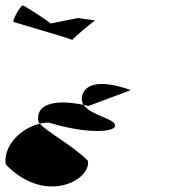

<svg xmlns="http://www.w3.org/2000/svg" viewBox="-29 -826 641 703"><path d="M-8 -224C137 -74 304 -166 293 -237C241 -291 143 -343 117 -373C46 -357 -18 -291 -8 -224ZM20 -746C20 -745 224 -686 236 -680C238 -686 312 -748 320 -751L257 -760L156 -740C152 -746 61 -806 54 -806C46 -806 17 -754 20 -746ZM111 -384C111 -381 113 -377 117 -373C128 -376 139 -377 150 -377C298 -332 395 -344 392 -366C395 -391 303 -403 277 -442C160 -466 103 -439 111 -384ZM236 -680C237 -680 236 -680 236 -680ZM271 -458C272 -452 273 -447 277 -442C283 -441 289 -439 295 -438L450 -496C292 -553 266 -488 271 -458ZM320 -751H321Z"/></svg>

Font: Ampere
Style: SCRevIta
Weight: 400
Version: Version 1